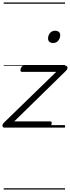

<svg xmlns="http://www.w3.org/2000/svg" viewBox="-30 -1030 565 1550"><path d="M8 0Q-10 0 -10 -14Q-10 -28 0 -38L424 -450H148Q139 -450 136 -456Q133 -462 137 -475Q141 -487 147.5 -493.5Q154 -500 163 -500H497Q507 -500 511.5 -493.5Q516 -487 514.5 -478Q513 -469 504 -460L85 -50H375Q384 -50 386.5 -44Q389 -38 385 -23Q382 -12 375.5 -6Q369 0 359 0ZM399 -683Q381 -683 369.5 -692Q358 -701 358 -719Q358 -743 373 -762.5Q388 -782 416 -782Q433 -782 444.5 -773Q456 -764 456 -745Q456 -722 441 -702.5Q426 -683 399 -683ZM0 490H495V500H0ZM0 -20H495V0H0ZM0 -505H495V-500H0ZM0 -1010H495V-1000H0Z"/></svg>

Font: Playwrite US Trad Guides
Style: Regular
Weight: 400
Designer: Veronika Burian, José Scaglione
Foundry: TypeTogether
Version: Version 1.003